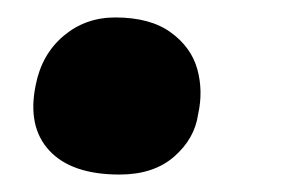

<svg xmlns="http://www.w3.org/2000/svg" viewBox="-20 -186 341 220"><path d="M117 14Q62 14 36.5 -13.5Q11 -41 21 -89Q28 -124 53 -145Q78 -166 112 -166Q152 -166 175.5 -149Q199 -132 206 -107Q213 -82 207 -55Q203 -27 179.5 -6.5Q156 14 117 14Z"/></svg>

Font: Shantell Sans Light SemiBold
Style: Italic
Weight: 600
Italic angle: -11°
Version: Version 1.011;[c5ecc13dd]